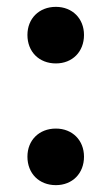

<svg xmlns="http://www.w3.org/2000/svg" viewBox="-20 -530 325 560"><path d="M143 -510C94 -510 60 -476 60 -428C60 -379 94 -345 143 -345C191 -345 225 -379 225 -428C225 -476 191 -510 143 -510ZM143 -155C94 -155 60 -121 60 -73C60 -24 94 10 143 10C191 10 225 -24 225 -73C225 -121 191 -155 143 -155Z"/></svg>

Font: Gully SemiBold
Style: Regular
Weight: 600
Designer: jaikishan Patel
Foundry: MagicType
Version: Version 1.000;Glyphs 3.2 (3242)